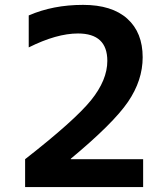

<svg xmlns="http://www.w3.org/2000/svg" viewBox="-20 -760 680 780"><path d="M267.6 -115.2V-113.3H561.5V0H82V-113.3Q283.2 -270.5 349.6 -352.5Q416 -434.6 416 -512.7Q416 -624 296.9 -624Q210 -624 96.7 -567.4V-697.3Q195.3 -740.2 317.4 -740.2Q434.6 -740.2 497.1 -684.1Q559.6 -627.9 559.6 -527.3Q559.6 -433.6 500 -346.2Q440.4 -258.8 267.6 -115.2Z"/></svg>

Font: Mgen+ 1c bold
Style: Bold
Weight: 700
Designer: [Source Han Sans]
Ryoko NISHIZUKA  (kana & ideographs); Paul D. Hunt (Latin, Greek & Cyrillic); Wenlong ZHANG  (bopomofo
Version: Version 1.059.20150602